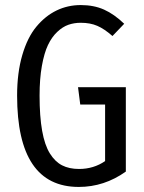

<svg xmlns="http://www.w3.org/2000/svg" viewBox="-20 -719 565 751"><path d="M295.9 -699.2Q347.2 -699.2 387 -681.4Q426.8 -663.6 465.8 -626L419.9 -578.1Q388.2 -606 360.6 -617.9Q333 -629.9 295.9 -629.9Q270 -629.9 247.6 -622.1Q225.1 -614.3 203.9 -594.2Q182.6 -574.2 167.7 -543Q152.8 -511.7 143.8 -461.2Q134.8 -410.6 134.8 -345.2Q134.8 -263.7 144.8 -207.5Q154.8 -151.4 175 -118.9Q195.3 -86.4 222.9 -72.3Q250.5 -58.1 289.1 -58.1Q346.2 -58.1 391.1 -88.9V-310.1H293.9L285.2 -377.9H472.2V-47.9Q387.7 12.2 288.1 12.2Q46.9 12.2 46.9 -345.2Q46.9 -434.1 67.1 -503.4Q87.4 -572.8 122.3 -614.7Q157.2 -656.7 201.2 -678Q245.1 -699.2 295.9 -699.2Z"/></svg>

Font: Fira Sans Compressed Book
Style: Regular
Weight: 350
Width: 1
Designer: Carrois Corporate & Edenspiekermann AG
Foundry: Carrois Corporate GbR & Edenspiekermann AG
Version: Version 4.203;PS 004.203;hotconv 1.0.88;makeotf.lib2.5.64775